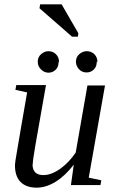

<svg xmlns="http://www.w3.org/2000/svg" viewBox="-20 -851 540 885"><path d="M131 -94 130 -93Q130 -70 142 -57Q154 -44 180 -44Q217 -44 259 -74Q299 -103 329 -148L383 -457H464L389 -32L447 -20L443 2H307L320 -92Q280 -40 236 -13Q192 14 149 14Q100 14 74 -13Q49 -39 49 -89Q49 -96 52 -116Q53 -121 58.5 -154.5Q64 -188 77.5 -266.5Q91 -345 105 -425L51 -437L55 -459H192L142 -175Q131 -111 131 -94ZM429 -566H426Q426 -544 413 -531Q399 -517 379 -517Q358 -517 344 -532Q330 -548 330 -566Q330 -588 345 -601Q361 -615 380 -615Q401 -615 415 -601Q429 -587 429 -566ZM252 -566 250 -565Q250 -543 237 -530Q223 -516 203 -516Q184 -516 169 -531Q154 -546 154 -566Q154 -588 169 -601Q185 -615 203 -615Q224 -615 238 -601Q252 -587 252 -566ZM312 -682 162 -813 165 -831H264L341 -698L339 -682Z"/></svg>

Font: Libra Serif Modern
Style: Italic
Weight: 400
Italic angle: -12°
Designer: Stefan Peev, Context Ltd
Foundry: Stefan Peev, Context Ltd
Version: Version 1.000